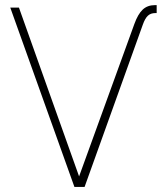

<svg xmlns="http://www.w3.org/2000/svg" viewBox="-20 -737 657 757"><path d="M590.8 -716.8H597.7V-685.5H592.8Q574.2 -685.5 563 -675Q551.8 -664.6 543 -639.6L313.5 0H273.4L20.5 -707H54.7L292 -41V-42L509.8 -642.6Q523.9 -681.6 542.7 -699.2Q561.5 -716.8 590.8 -716.8Z"/></svg>

Font: Pretendard Std Thin
Style: Regular
Weight: 100
Designer: Base glyphs from Inter by Rasmus Andersson; Hangeul glyphs from Noto Sans CJK(Source Han Sans) by Jang Soo-young and Kan
Foundry: Kil Hyung-jin
Version: Version 1.309